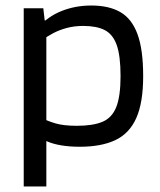

<svg xmlns="http://www.w3.org/2000/svg" viewBox="-20 -524 581 696"><path d="M66 152V-494H137L142 -450H148V152ZM131 -377 120 -425Q153 -464 203 -484Q253 -504 311 -504Q375 -504 416.5 -480Q458 -456 478.5 -400Q499 -344 499 -248Q499 -152 474 -96Q449 -40 398 -16Q347 8 269 8Q233 8 202.5 3Q172 -2 149.5 -12Q127 -22 112 -36L132 -96Q153 -85 182 -76.5Q211 -68 259 -68Q317 -68 351.5 -82.5Q386 -97 401.5 -136Q417 -175 417 -248Q417 -322 403 -361Q389 -400 359.5 -415Q330 -430 282 -430Q249 -430 221.5 -422.5Q194 -415 171.5 -403Q149 -391 131 -377Z"/></svg>

Font: Blinker
Style: Regular
Weight: 400
Designer: Juergen Huber
Foundry: supertype
Version: 1.017